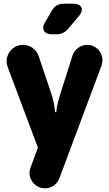

<svg xmlns="http://www.w3.org/2000/svg" viewBox="-20 -798 596 1048"><path d="M287.1 -610.8C315.9 -610.8 335.9 -621.1 354 -643.1L411.1 -710.9C421.9 -724.1 426.8 -735.8 426.8 -746.1C426.8 -765.1 409.2 -777.8 378.9 -777.8H329.1C298.8 -777.8 277.8 -766.1 263.2 -740.2L226.1 -676.8C218.8 -666 215.8 -654.8 215.8 -646C215.8 -625 232.9 -610.8 264.2 -610.8ZM225.1 230C262.2 230 292 207 304.2 174.8L534.2 -439.9C537.1 -449.2 539.1 -459 539.1 -469.2C539.1 -516.1 502 -553.2 456.1 -553.2C418 -553.2 387.2 -527.8 376 -495.1L312 -293.9C299.8 -255.9 290 -222.2 287.1 -186H280.8C277.8 -221.2 271 -255.9 257.8 -293.9L190.9 -492.2C179.2 -527.8 145 -553.2 106 -553.2C56.2 -553.2 16.1 -513.2 16.1 -462.9C16.1 -452.1 19 -440.9 22 -432.1L187 7.8L147 116.2C144 125 141.1 134.8 141.1 146C141.1 191.9 179.2 230 225.1 230Z"/></svg>

Font: Jellee Bold
Style: Regular
Weight: 700
Designer: Alfredo Marco Pradil
Foundry: Hanken Design Co.
Version: Version 1.223;hotconv 1.0.109;makeotfexe 2.5.65596